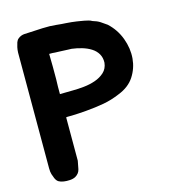

<svg xmlns="http://www.w3.org/2000/svg" viewBox="-106 -796 798 886"><g transform="rotate(-15 292.5 -353.0)"><path d="M473 -645Q511 -610 529 -561.5Q547 -513 543 -465Q539 -419 514 -380.5Q489 -342 438 -322Q398 -305 359 -298Q320 -291 273 -287Q252 -285 237.5 -284.5Q223 -284 204 -283Q200 -283 190.5 -283Q181 -283 177 -282V-75Q174 -56 169.5 -36Q165 -16 146 -5Q135 1 119 2Q103 3 90 1Q76 -1 66.5 -6.5Q57 -12 51 -26Q47 -35 43.5 -46.5Q40 -58 40 -75V-628Q40 -635 41 -641Q42 -647 43 -653Q45 -658 46 -664Q47 -670 49 -675Q51 -680 53.5 -684Q56 -688 60 -691Q65 -696 75.5 -700Q86 -704 107 -704H109Q140 -706 178 -707.5Q216 -709 241 -706Q255 -704 267 -703.5Q279 -703 290 -702Q302 -701 314 -700Q326 -699 338 -697Q348 -695 356.5 -694Q365 -693 374 -691Q382 -689 391.5 -687Q401 -685 409 -680Q430 -674 444 -665Q458 -656 473 -645ZM413 -480Q414 -504 403.5 -522Q393 -540 374 -552Q355 -564 331 -571Q307 -578 283 -581Q277 -581 266.5 -581.5Q256 -582 244 -582.5Q232 -583 221.5 -583.5Q211 -584 205 -584Q200 -585 193 -585Q186 -585 177 -585Q178 -554 178 -525.5Q178 -497 178 -464Q177 -446 177 -428Q177 -410 177 -393L239 -394Q263 -394 292 -397Q321 -400 347 -409Q373 -418 391.5 -435Q410 -452 413 -480Z"/></g></svg>

Font: Jua
Style: Regular
Weight: 400
Version: Version 1.001